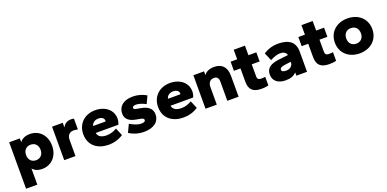

<svg xmlns="http://www.w3.org/2000/svg" viewBox="-6 -1478 5111 2533"><g transform="rotate(-20 2549.0 -211.0)"><path d="M345 10C470 10 570 -83 570 -235C570 -387 470 -480 345 -480C280 -480 232 -456 203 -417V-470H53V182H211V-44C240 -11 285 10 345 10ZM307 -126C247 -126 205 -167 205 -235C205 -303 247 -344 307 -344C367 -344 409 -303 409 -235C409 -167 367 -126 307 -126Z M813 0V-227C813 -295 852 -327 903 -327C923 -327 943 -323 963 -319V-470C955 -474 940 -476 924 -476C875 -476 832 -457 805 -404V-470H655V0Z M1279 10C1355 10 1425 -11 1484 -51L1439 -158C1396 -133 1348 -116 1296 -116C1223 -116 1177 -142 1168 -195H1486C1497 -216 1504 -250 1504 -275C1504 -396 1404 -480 1261 -480C1118 -480 1008 -385 1008 -235C1008 -70 1131 10 1279 10ZM1265 -362C1318 -362 1344 -336 1344 -303C1344 -300 1343 -297 1342 -293H1168C1176 -333 1212 -362 1265 -362Z M1773 10C1920 10 1994 -60 1994 -156C1994 -233 1941 -282 1841 -299L1787 -309C1752 -316 1743 -323 1743 -336C1743 -355 1761 -365 1796 -365C1835 -365 1887 -346 1930 -323L1979 -428C1923 -461 1857 -480 1789 -480C1645 -480 1583 -404 1583 -314C1583 -241 1632 -196 1731 -179L1785 -169C1821 -162 1834 -155 1834 -136C1834 -115 1814 -105 1775 -105C1739 -105 1684 -121 1620 -160L1568 -50C1631 -10 1700 10 1773 10Z M2329 10C2405 10 2475 -11 2534 -51L2489 -158C2446 -133 2398 -116 2346 -116C2273 -116 2227 -142 2218 -195H2536C2547 -216 2554 -250 2554 -275C2554 -396 2454 -480 2311 -480C2168 -480 2058 -385 2058 -235C2058 -70 2181 10 2329 10ZM2315 -362C2368 -362 2394 -336 2394 -303C2394 -300 2393 -297 2392 -293H2218C2226 -333 2262 -362 2315 -362Z M3103 0V-294C3103 -421 3037 -480 2932 -480C2864 -480 2818 -457 2789 -418V-470H2639V0H2797V-245C2797 -312 2831 -344 2882 -344C2924 -344 2945 -319 2945 -270V0Z M3427 6C3463 6 3500 2 3523 -5V-126C3508 -123 3481 -122 3465 -122C3428 -122 3412 -139 3412 -170V-342H3523V-470H3412V-604H3254V-470H3162V-342H3254V-155C3254 -47 3303 6 3427 6Z M3759 10C3832 10 3875 -5 3914 -46V0H4064V-286C4064 -419 3979 -480 3826 -480C3759 -480 3688 -461 3623 -418L3671 -307C3731 -339 3775 -351 3815 -351C3855 -351 3892 -335 3903 -294L3759 -277C3666 -264 3589 -231 3589 -133C3589 -37 3666 10 3759 10ZM3811 -108C3770 -108 3749 -120 3749 -143C3749 -165 3770 -179 3812 -185L3906 -198V-186C3906 -143 3868 -108 3811 -108Z M4378 6C4414 6 4451 2 4474 -5V-126C4459 -123 4432 -122 4416 -122C4379 -122 4363 -139 4363 -170V-342H4474V-470H4363V-604H4205V-470H4113V-342H4205V-155C4205 -47 4254 6 4378 6Z M4803 10C4956 10 5066 -88 5066 -235C5066 -382 4956 -480 4803 -480C4650 -480 4540 -382 4540 -235C4540 -88 4650 10 4803 10ZM4803 -126C4742 -126 4700 -167 4700 -235C4700 -303 4742 -344 4803 -344C4864 -344 4906 -303 4906 -235C4906 -167 4864 -126 4803 -126Z"/></g></svg>

Font: Celebes ExtraBold
Style: Regular
Weight: 800
Designer: Anugrah Pasau
Foundry: Lafontype
Version: Version 1.000